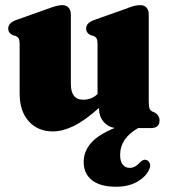

<svg xmlns="http://www.w3.org/2000/svg" viewBox="-20 -499 658 748"><path d="M56.5 -135V-327Q56.5 -343 52.8 -349.2Q49 -355.5 41 -359L30.5 -361.5Q12 -370.5 12 -388Q12 -409 41.5 -420.5L164 -464Q203 -479 222 -479Q238.5 -479 247.2 -469Q256 -459 256 -443.5V-172Q256 -110.5 304 -110.5Q336.5 -110.5 360 -132.5V-327Q360 -343 356.2 -349.2Q352.5 -355.5 344.5 -359L334 -361.5Q315.5 -370.5 315.5 -388Q315.5 -409 345 -420.5L468 -464Q488.5 -472 501 -475.5Q513.5 -479 526.5 -479Q542.5 -479 551 -469Q559.5 -459 559.5 -443.5V-104.5Q559.5 -84.5 562.5 -76.8Q565.5 -69 572.5 -65L583 -60.5Q601.5 -49 601.5 -30Q601.5 0 568 0H518Q448 40 448 104Q448 130.5 458.5 142.8Q469 155 485 155Q496.5 155 506.2 149.5Q516 144 525 134Q531.5 127.5 537.5 124.8Q543.5 122 551 124.5Q558.5 127 563.2 136.8Q568 146.5 560.5 162.5Q547.5 190.5 513.8 209.5Q480 228.5 432 228.5Q370.5 228.5 338.2 203Q306 177.5 306 132Q306 91.5 333.8 59Q361.5 26.5 426.5 -0.5Q400.5 -4.5 383.2 -25Q366 -45.5 366 -73V-79Q310.5 -29 267 -8Q223.5 13 186 13Q127.5 13 92 -26.5Q56.5 -66 56.5 -135Z"/></svg>

Font: Fraunces 72pt S050 Black
Style: Regular
Weight: 900
Version: Version 1.000; ttfautohint (v1.8.3)